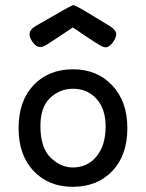

<svg xmlns="http://www.w3.org/2000/svg" viewBox="-20 -718 565 742"><path d="M51.8 -222.2Q51.8 -328.1 109.9 -389.2Q168 -450.2 262.2 -450.2Q355 -450.2 413.6 -388.2Q472.2 -326.2 472.2 -222.2Q472.2 -118.2 414.1 -57.1Q356 3.9 261.2 3.9Q167 3.9 109.4 -57.6Q51.8 -119.1 51.8 -222.2ZM94.2 -585Q94.2 -604 119.1 -618.2Q253.9 -696.3 262.2 -698.2Q271 -698.2 322.3 -667Q368.2 -639.2 406.2 -616.2Q429.2 -601.1 429.2 -585Q429.2 -572.8 416 -554Q402.8 -535.2 387.2 -535.2Q379.4 -535.2 364.3 -544.2Q349.1 -553.2 305.2 -582Q278.3 -601.1 261.2 -611.8Q176.3 -554.7 160.6 -545.4Q145 -536.1 136.2 -536.1Q120.1 -536.1 107.2 -554Q94.2 -571.8 94.2 -585ZM136.2 -231Q136.2 -147.9 175 -109.4Q213.9 -70.8 262.2 -70.8Q317.4 -70.8 352.8 -113.3Q388.2 -155.8 388.2 -230Q388.2 -296.9 353 -335.9Q317.9 -375 262.2 -375Q211.4 -375 173.8 -339.6Q136.2 -304.2 136.2 -231Z"/></svg>

Font: CMU Typewriter Text
Style: Bold
Weight: 700
Version: Version 0.7.0